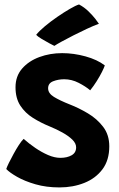

<svg xmlns="http://www.w3.org/2000/svg" viewBox="-20 -800 535 860"><path d="M246.5 39.5Q187.5 39.5 139 25.5Q90.5 11.5 56.8 -7.8Q23 -27 8 -43Q11 -52.5 20 -70.8Q29 -89 40.8 -110.5Q52.5 -132 64.5 -150.5Q76.5 -169 86 -178Q109.5 -157 138 -137.5Q166.5 -118 195.5 -105.5Q224.5 -93 250.5 -93Q280.5 -93 300.8 -104.5Q321 -116 321 -140Q321 -158 303.8 -174.8Q286.5 -191.5 259.5 -206.5Q232.5 -221.5 203 -233.5Q162.5 -250 127.5 -272Q92.5 -294 71 -327Q49.5 -360 49.5 -409Q49.5 -459 79.2 -493Q109 -527 156.5 -544.5Q204 -562 258.5 -562Q310 -562 362.8 -547.5Q415.5 -533 449.5 -507Q446.5 -497.5 436.8 -478Q427 -458.5 413 -436.2Q399 -414 384 -395.5Q363.5 -413 332.2 -429Q301 -445 267.5 -445Q241.5 -445 218.5 -436.2Q195.5 -427.5 195.5 -404.5Q195.5 -382 221.5 -366Q247.5 -350 293 -332Q333 -316.5 373.8 -292.2Q414.5 -268 442 -232Q469.5 -196 469.5 -144.5Q469.5 -82.5 439 -41.8Q408.5 -1 357.8 19.2Q307 39.5 246.5 39.5ZM334 -780Q357.5 -767.5 376 -749.5Q394.5 -731.5 406.8 -715.8Q419 -700 423 -693.5Q399.5 -685 369.5 -671Q339.5 -657 309.5 -641.8Q279.5 -626.5 256.2 -613.8Q233 -601 223.5 -594.5Q218 -597 200.8 -606.2Q183.5 -615.5 165.8 -626.2Q148 -637 142 -644Q155.5 -661 181.2 -682.5Q207 -704 236.8 -724.5Q266.5 -745 292.8 -760.2Q319 -775.5 334 -780Z"/></svg>

Font: Grandstander
Style: Bold
Weight: 700
Designer: Tyler Finck
Foundry: Etcetera Type Co
Version: Version 1.200; ttfautohint (v1.8.3)